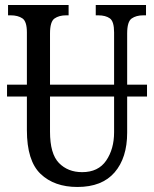

<svg xmlns="http://www.w3.org/2000/svg" viewBox="-20 -734 613 764"><path d="M288 10Q196 10 141.5 -42Q87 -94 87 -216V-350H8V-397H87V-605Q87 -649 69 -661Q51 -673 23 -673H12V-714H253V-673H243Q215 -673 197 -660.5Q179 -648 179 -601V-397H434V-605Q434 -649 417 -661Q400 -673 371 -673H361V-714H561V-673H550Q522 -673 504 -660.5Q486 -648 486 -601V-397H565V-350H486V-206Q486 -106 436 -48Q386 10 288 10ZM179 -210Q179 -122 214.5 -85.5Q250 -49 307 -49Q371 -49 402.5 -95Q434 -141 434 -208V-350H179Z"/></svg>

Font: Noto Serif ExtraCondensed
Style: Regular
Weight: 400
Width: 2
Designer: Monotype Design Team
Foundry: Monotype Imaging Inc.
Version: Version 2.015